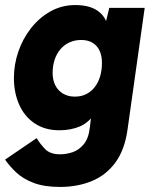

<svg xmlns="http://www.w3.org/2000/svg" viewBox="-21 -524 612 759"><path d="M216 215Q154 215 112 199Q70 183 43.5 158Q17 133 -1 107L124 22Q137 44 157 65Q177 86 217 86Q240 86 265 78Q290 70 309.5 47Q329 24 334 -19L345 -108L365 -89Q332 -40 295.5 -24.5Q259 -9 214 -9Q157 -9 116.5 -36Q76 -63 55 -110Q34 -157 34 -216Q34 -269 51.5 -320Q69 -371 101.5 -412.5Q134 -454 178.5 -479Q223 -504 277 -504Q333 -504 365.5 -481Q398 -458 405 -418L389 -402L411 -493H551L483 -11Q472 68 435.5 118Q399 168 342.5 191.5Q286 215 216 215ZM275 -142Q301 -142 321 -152.5Q341 -163 354.5 -181Q368 -199 375 -223Q382 -247 382 -275Q382 -303 373 -323Q364 -343 345.5 -354.5Q327 -366 300 -366Q275 -366 254 -356.5Q233 -347 218 -329.5Q203 -312 195 -288Q187 -264 187 -235Q187 -208 197.5 -187Q208 -166 228 -154Q248 -142 275 -142Z"/></svg>

Font: Hanken Grotesk Black
Style: Italic
Weight: 900
Italic angle: -8°
Designer: Alfredo Marco Pradil
Foundry: Hanken Design Co.
Version: Version 3.013